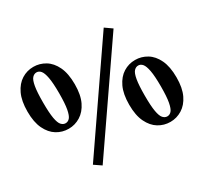

<svg xmlns="http://www.w3.org/2000/svg" viewBox="-141 -876 1195 1116"><g transform="rotate(-30 457.0 -318.0)"><path d="M191 -252Q148 -252 112 -274Q76 -296 54 -341.5Q32 -387 32 -458Q32 -530 54 -576Q76 -622 112 -644.5Q148 -667 191 -667Q233 -667 269.5 -645Q306 -623 328 -577Q350 -531 350 -459Q350 -388 328 -342.5Q306 -297 269.5 -274.5Q233 -252 191 -252ZM191 -289Q207 -289 219 -302.5Q231 -316 238 -353Q245 -390 245 -459Q245 -528 238 -565Q231 -602 219 -616Q207 -630 191 -630Q175 -630 162.5 -616.5Q150 -603 143.5 -565.5Q137 -528 137 -459Q137 -390 143.5 -353Q150 -316 162.5 -302.5Q175 -289 191 -289ZM254 31 207 -1 660 -660 707 -627ZM723 9Q680 9 644 -13Q608 -35 586 -80.5Q564 -126 564 -197Q564 -269 586 -315Q608 -361 644 -383.5Q680 -406 723 -406Q765 -406 801.5 -384Q838 -362 860 -316Q882 -270 882 -198Q882 -127 860 -81.5Q838 -36 801.5 -13.5Q765 9 723 9ZM723 -28Q739 -28 751 -41.5Q763 -55 770 -92Q777 -129 777 -198Q777 -267 770 -304Q763 -341 751 -355Q739 -369 723 -369Q707 -369 694.5 -355.5Q682 -342 675.5 -304.5Q669 -267 669 -198Q669 -129 675.5 -92Q682 -55 694.5 -41.5Q707 -28 723 -28Z"/></g></svg>

Font: Source Serif 4 18pt
Style: Bold
Weight: 700
Designer: Frank Grießhammer
Foundry: Adobe Systems Incorporated
Version: Version 4.004;hotconv 1.0.116;makeotfexe 2.5.65601